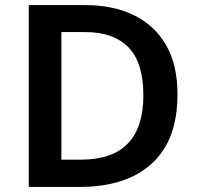

<svg xmlns="http://www.w3.org/2000/svg" viewBox="-20 -734 776 754"><path d="M677 -364Q677 -183 576 -91.5Q475 0 294 0H93V-714H315Q425 -714 506.5 -674Q588 -634 632.5 -556.5Q677 -479 677 -364ZM543 -360Q543 -488 484.5 -548Q426 -608 315 -608H221V-107H298Q543 -107 543 -360Z"/></svg>

Font: Noto Sans Tamil SemiBold
Style: Regular
Weight: 600
Designer: Jelle Bosma - Monotype Design Team
Foundry: Monotype Imaging Inc.
Version: Version 2.004; ttfautohint (v1.8.4.7-5d5b)